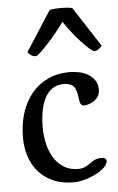

<svg xmlns="http://www.w3.org/2000/svg" viewBox="-55 -804 529 859"><g transform="rotate(-5 209.5 -375.0)"><path d="M32 -202Q32 -264 48.5 -314.5Q65 -365 95 -401Q125 -437 168 -457Q211 -477 265 -477Q283 -477 305 -473Q327 -469 345.5 -458.5Q364 -448 376.5 -431Q389 -414 389 -387Q389 -371 382.5 -359.5Q376 -348 366 -340.5Q356 -333 344 -328.5Q332 -324 320 -322Q311 -322 305 -327.5Q299 -333 297 -351Q292 -397 278 -411.5Q264 -426 234 -426Q204 -426 183 -411.5Q162 -397 149 -371.5Q136 -346 130 -312.5Q124 -279 124 -240Q124 -204 132 -168.5Q140 -133 157 -105Q174 -77 201 -59.5Q228 -42 266 -42Q286 -42 298.5 -48.5Q311 -55 321.5 -62.5Q332 -70 343.5 -76Q355 -82 373 -82Q386 -82 391 -77.5Q396 -73 396 -68Q396 -53 380.5 -38Q365 -23 341.5 -11Q318 1 291 8.5Q264 16 241 16Q188 16 148.5 -2Q109 -20 83 -50Q57 -80 44.5 -119.5Q32 -159 32 -202ZM122 -561Q108 -561 97 -570Q86 -579 86 -583L199 -759Q201 -763 217 -764.5Q233 -766 252 -766Q270 -766 285.5 -764.5Q301 -763 304 -759L418 -583Q418 -579 407 -570Q396 -561 384 -561Q378 -561 362.5 -574.5Q347 -588 327.5 -609Q308 -630 288 -655.5Q268 -681 253 -704Q237 -681 216.5 -656Q196 -631 176.5 -610Q157 -589 142 -575Q127 -561 122 -561Z"/></g></svg>

Font: Asar
Style: Regular
Weight: 400
Designer: Eben Sorkin
Foundry: Eben Sorkin, Pria Ravichandran
Version: Version 1.003; ttfautohint (v1.3) -l 8 -r 50 -G 0 -x 0 -H 45